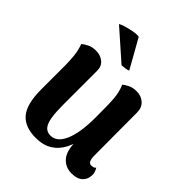

<svg xmlns="http://www.w3.org/2000/svg" viewBox="-210 -865 1004 1004"><g transform="rotate(45 292.0 -363.0)"><path d="M111 -714Q117 -719 139.5 -726Q162 -733 188.5 -738Q215 -743 231 -740L321 -580Q315 -576 300 -574Q285 -572 273 -571ZM426 -531Q459 -531 482 -510.5Q505 -490 505 -453L506 -140Q506 -112 512.5 -100Q519 -88 532 -88Q537 -88 545 -90Q553 -92 558 -99Q571 -79 571 -57Q571 -26 550 -6Q529 14 489 14Q442 14 414 -18Q386 -50 386 -115V-146L403 -176Q395 -116 373.5 -73.5Q352 -31 315 -8Q278 15 223 15Q143 15 104 -31Q65 -77 65 -186V-370Q65 -393 61.5 -430Q58 -467 45 -501Q59 -512 78 -521.5Q97 -531 124 -531Q158 -531 180.5 -512.5Q203 -494 203 -460V-208Q203 -156 208.5 -120Q214 -84 228.5 -66Q243 -48 270 -48Q293 -48 311 -62.5Q329 -77 342.5 -106.5Q356 -136 363 -180Q370 -224 370 -282Q370 -330 369.5 -363Q369 -396 367 -419.5Q365 -443 360.5 -462Q356 -481 347 -502Q356 -510 376.5 -520.5Q397 -531 426 -531Z"/></g></svg>

Font: Arima Thin
Style: Bold
Weight: 700
Version: Version 1.100